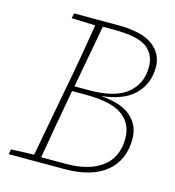

<svg xmlns="http://www.w3.org/2000/svg" viewBox="-102 -763 774 849"><g transform="rotate(15 284.5 -338.0)"><path d="M128 -653 133 -676H333Q443 -676 493.5 -638.5Q544 -601 544 -539Q544 -465 495 -415Q446 -365 343 -354Q437 -347 481.5 -307.5Q526 -268 526 -206Q526 -109 460 -54.5Q394 0 269 0H15L19 -23L124 -27L187 -364Q201 -435 213 -506.5Q225 -578 237 -649ZM208 -313Q195 -241 182 -168.5Q169 -96 157 -24H272Q376 -24 435.5 -69Q495 -114 495 -200Q495 -268 444 -305Q393 -342 277 -342H213ZM321 -652H271L218 -365H285Q404 -365 459 -410.5Q514 -456 514 -532Q514 -590 472.5 -621Q431 -652 321 -652Z"/></g></svg>

Font: Source Serif 4 SmText ExtraLight
Style: Italic
Weight: 200
Italic angle: -12°
Designer: Frank Grießhammer
Foundry: Adobe
Version: Version 4.005;hotconv 1.1.0;makeotfexe 2.6.0